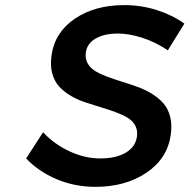

<svg xmlns="http://www.w3.org/2000/svg" viewBox="-20 -725 739 749"><path d="M82 -106.9 147.9 -209Q193.8 -160.6 253.2 -133.8Q312.5 -106.9 370.1 -106.9Q432.1 -106.9 470.2 -129.2Q508.3 -151.4 514.2 -191.9Q517.6 -216.8 507.3 -235.6Q497.1 -254.4 476.8 -266.4Q456.5 -278.3 429.4 -288.1Q402.3 -297.9 372.3 -306.9Q342.3 -315.9 312.3 -325.9Q282.2 -335.9 256.1 -351.3Q230 -366.7 211.2 -387Q192.4 -407.2 183.8 -438.5Q175.3 -469.7 181.2 -509.8Q193.8 -599.1 272 -652.1Q350.1 -705.1 464.8 -705.1Q531.2 -705.1 592.3 -685.5Q653.3 -666 699.2 -632.8L634.8 -528.8Q585.4 -561.5 534.2 -577.9Q482.9 -594.2 439.9 -594.2Q387.7 -594.2 353.8 -575Q319.8 -555.7 314.9 -521Q311.5 -496.6 321.8 -478Q332 -459.5 352.1 -447.5Q372.1 -435.5 399.2 -425.5Q426.3 -415.5 456.3 -406.2Q486.3 -397 516.1 -386.2Q545.9 -375.5 571.8 -359.6Q597.7 -343.8 616.5 -323Q635.3 -302.2 643.6 -270.5Q651.9 -238.8 646 -198.2Q632.8 -106 551 -51Q469.2 3.9 352.1 3.9Q271.5 3.9 200.7 -26.1Q129.9 -56.2 82 -106.9Z"/></svg>

Font: Trueno
Style: Italic
Weight: 400
Designer: Julieta Ulanovsky
Foundry: Julieta Ulanovsky
Version: Version 3.001b | FøM Fix